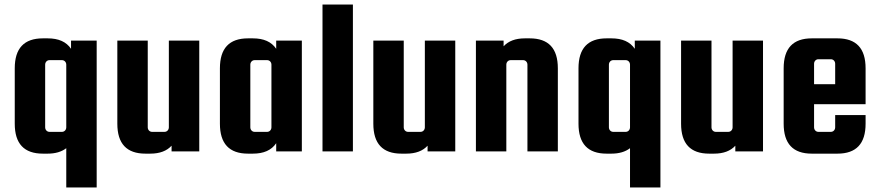

<svg xmlns="http://www.w3.org/2000/svg" viewBox="-20 -667 3863 846"><path d="M190 10C224 10 251 2 272 -14V159H406V-488H293V-452C272 -483 238 -498 190 -498H169C86 -498 45 -454 45 -366V-122C45 -34 86 10 169 10ZM272 -106C272 -95 264 -86 253 -86H198C187 -86 179 -95 179 -106V-382C179 -393 187 -402 198 -402H253C264 -402 272 -393 272 -382Z M724 -106C724 -95 716 -86 705 -86H650C639 -86 631 -95 631 -106V-488H497V-122C497 -34 538 10 621 10H642C684 10 715 -2 736 -25V0H858V-488H724Z M1197 -452C1176 -483 1142 -498 1094 -498H1073C990 -498 949 -454 949 -366V-122C949 -34 990 10 1073 10H1094C1142 10 1176 -5 1197 -36V0H1310V-488H1197ZM1176 -106C1176 -95 1168 -86 1157 -86H1102C1091 -86 1083 -95 1083 -106V-382C1083 -393 1091 -402 1102 -402H1157C1168 -402 1176 -393 1176 -382Z M1535 -647H1401V0H1535Z M1852 -106C1852 -95 1844 -86 1833 -86H1778C1767 -86 1759 -95 1759 -106V-488H1625V-122C1625 -34 1666 10 1749 10H1770C1812 10 1843 -2 1864 -25V0H1986V-488H1852Z M2211 -382C2211 -393 2219 -402 2230 -402H2285C2296 -402 2304 -393 2304 -382V0H2438V-366C2438 -454 2397 -498 2314 -498H2293C2251 -498 2220 -486 2199 -463V-488H2077V0H2211Z M2674 10C2708 10 2735 2 2756 -14V159H2890V-488H2777V-452C2756 -483 2722 -498 2674 -498H2653C2570 -498 2529 -454 2529 -366V-122C2529 -34 2570 10 2653 10ZM2756 -106C2756 -95 2748 -86 2737 -86H2682C2671 -86 2663 -95 2663 -106V-382C2663 -393 2671 -402 2682 -402H2737C2748 -402 2756 -393 2756 -382Z M3208 -106C3208 -95 3200 -86 3189 -86H3134C3123 -86 3115 -95 3115 -106V-488H2981V-122C2981 -34 3022 10 3105 10H3126C3168 10 3199 -2 3220 -25V0H3342V-488H3208Z M3557 -498C3474 -498 3433 -454 3433 -366V-122C3433 -34 3474 10 3557 10H3670C3753 10 3794 -34 3794 -122V-160H3660V-106C3660 -95 3652 -86 3641 -86H3586C3575 -86 3567 -95 3567 -106V-208H3794V-366C3794 -454 3753 -498 3670 -498ZM3567 -386C3567 -397 3575 -406 3586 -406H3641C3652 -406 3660 -397 3660 -386V-296H3567Z"/></svg>

Font: sklik
Style: Regular
Weight: 400
Designer: Joe Prince
Foundry: Joe Prince
Version: Version 1.001